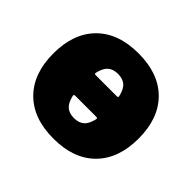

<svg xmlns="http://www.w3.org/2000/svg" viewBox="-132 -690 860 860"><g transform="rotate(45 298.0 -260.0)"><path d="M365 -325Q374 -325 372 -333Q364 -369 346 -384.5Q328 -400 298 -400Q268 -400 250 -384.5Q232 -369 224 -333Q222 -325 231 -325ZM372 -187Q374 -195 365 -195H231Q222 -195 224 -187Q232 -151 250 -135.5Q268 -120 298 -120Q328 -120 346 -135.5Q364 -151 372 -187ZM99 -458.5Q170 -530 298 -530Q426 -530 497 -458.5Q568 -387 568 -260Q568 -133 497 -61.5Q426 10 298 10Q170 10 99 -61.5Q28 -133 28 -260Q28 -387 99 -458.5Z"/></g></svg>

Font: Rounded Mplus 1c Black
Style: Regular
Weight: 900
Version: Version 1.059.20150529